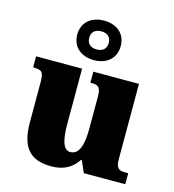

<svg xmlns="http://www.w3.org/2000/svg" viewBox="-119 -914 930 1024"><g transform="rotate(15 345.5 -402.0)"><path d="M330 -596C397 -596 450 -634 450 -705C450 -776 397 -814 330 -814C263 -814 210 -776 210 -705C210 -634 263 -596 330 -596ZM330 -655C301 -655 276 -669 276 -705C276 -741 301 -755 330 -755C359 -755 384 -741 384 -705C384 -669 359 -655 330 -655ZM257 10C328 10 373 -19 402 -64H407L435 0H664V-61H652C617 -61 596 -64 596 -121V-536H344V-475H348C382 -475 402 -471 402 -417V-235C402 -145 383 -90 336 -90C294 -90 282 -149 282 -234V-536H28V-475H32C83 -475 87 -459 87 -402V-189C87 -56 134 10 257 10Z"/></g></svg>

Font: Noto Serif Georgian Black
Style: Regular
Weight: 900
Designer: Monotype Design Team, Akaki Razmadze
Foundry: Google LLC
Version: Version 2.003